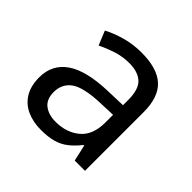

<svg xmlns="http://www.w3.org/2000/svg" viewBox="-142 -690 846 846"><g transform="rotate(45 280.5 -267.5)"><path d="M288 -545Q386 -545 433 -502Q480 -459 480 -365V0H416L399 -76H395Q372 -47 347.5 -27.5Q323 -8 291.5 1Q260 10 215 10Q167 10 128.5 -7Q90 -24 68 -59.5Q46 -95 46 -149Q46 -229 109 -272.5Q172 -316 303 -320L394 -323V-355Q394 -422 365 -448Q336 -474 283 -474Q241 -474 203 -461.5Q165 -449 132 -433L105 -499Q140 -518 188 -531.5Q236 -545 288 -545ZM314 -259Q214 -255 175.5 -227Q137 -199 137 -148Q137 -103 164.5 -82Q192 -61 235 -61Q303 -61 348 -98.5Q393 -136 393 -214V-262Z"/></g></svg>

Font: hexukorean05
Style: Book
Weight: 400
Designer: Jelle Bosma - Monotype Design Team
Foundry: Monotype Imaging Inc.
Version: Version 2.003